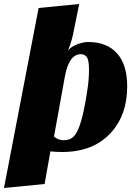

<svg xmlns="http://www.w3.org/2000/svg" viewBox="-61 -740 699 960"><path d="M-41 200 132 -700 335 -720 304 -567Q294 -523 279 -488Q303 -515 349 -526Q363 -530 380 -530Q473 -530 524 -473.5Q575 -417 575 -308Q575 -166 494 -77Q407 20 249 20Q222 20 191 17L162 180ZM209 -57Q230 -39 256 -39Q282 -39 297 -49Q312 -59 323 -79Q353 -133 377 -298Q384 -345 384 -392Q384 -439 373.5 -454Q363 -469 343 -469Q282 -469 262 -350Z"/></svg>

Font: Sansita One
Style: Regular
Weight: 400
Version: Version 1.002